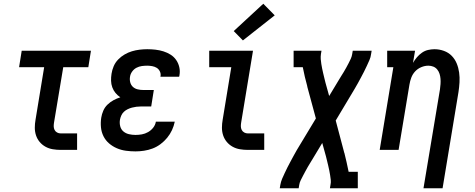

<svg xmlns="http://www.w3.org/2000/svg" viewBox="-20 -801 2540 1026"><path d="M305 0Q283 0 262 -3.5Q241 -7 223 -17Q205 -27 192 -42.5Q179 -58 172.5 -77.5Q166 -97 166 -118.5Q166 -140 170 -162L216 -442H82L96 -530H466L452 -442H318L269 -148Q267 -137 267 -126.5Q267 -116 271.5 -107Q276 -98 285 -93Q294 -88 305 -88H392V0Z M704 8Q678 8 652.5 4.5Q627 1 604 -9Q581 -19 562.5 -35Q544 -51 533 -73Q522 -95 519.5 -120.5Q517 -146 521 -172Q524 -191 532 -209.5Q540 -228 554.5 -242Q569 -256 586.5 -265.5Q604 -275 623 -281Q608 -291 597 -304.5Q586 -318 580 -334.5Q574 -351 573.5 -369.5Q573 -388 576 -407Q579 -427 587.5 -447Q596 -467 611.5 -483Q627 -499 646 -510Q665 -521 685 -527Q705 -533 726 -535.5Q747 -538 767 -538Q789 -538 811 -535.5Q833 -533 853.5 -526.5Q874 -520 891.5 -509Q909 -498 921 -481Q933 -464 938 -442.5Q943 -421 939 -399Q939 -397 938.5 -395Q938 -393 937 -391H837Q837 -392 837.5 -393Q838 -394 838 -394Q840 -408 834 -420Q828 -432 817.5 -438.5Q807 -445 793.5 -447.5Q780 -450 767 -450Q752 -450 737.5 -448Q723 -446 709.5 -439Q696 -432 686.5 -419Q677 -406 675 -392Q672 -376 676 -361Q680 -346 690.5 -336.5Q701 -327 716 -323.5Q731 -320 747 -320H802L788 -232H732Q720 -232 708.5 -230.5Q697 -229 685.5 -226Q674 -223 662.5 -217.5Q651 -212 642 -203.5Q633 -195 628 -183.5Q623 -172 621 -161Q618 -143 622.5 -126Q627 -109 639.5 -98.5Q652 -88 669 -84Q686 -80 704 -80Q721 -80 738 -83Q755 -86 771 -95Q787 -104 798.5 -118.5Q810 -133 813 -151H914Q909 -127 899 -105.5Q889 -84 873.5 -65Q858 -46 838 -31Q818 -16 795.5 -7.5Q773 1 749.5 4.5Q726 8 704 8Z M1305 0Q1283 0 1262 -3.5Q1241 -7 1223 -17Q1205 -27 1192 -42.5Q1179 -58 1172.5 -77.5Q1166 -97 1166 -118.5Q1166 -140 1170 -162L1216 -442H1098V-530H1332L1269 -148Q1267 -137 1267 -126.5Q1267 -116 1271.5 -107Q1276 -98 1285 -93Q1294 -88 1305 -88H1392V0ZM1278 -585 1229 -635 1387 -781 1448 -719Z M1475 205 1478 187Q1481 170 1487.5 154.5Q1494 139 1501.5 123.5Q1509 108 1516.5 92.5Q1524 77 1532.5 62Q1541 47 1549 31.5Q1557 16 1566 1L1668 -168L1622 -338Q1622 -338 1622 -338Q1622 -338 1622 -338V-340Q1615 -365 1609 -390.5Q1603 -416 1598 -442H1549V-530H1698L1695 -512Q1693 -498 1694 -485Q1695 -472 1697 -459.5Q1699 -447 1701.5 -434.5Q1704 -422 1707 -409.5Q1710 -397 1713 -384.5Q1716 -372 1719 -360L1739 -288L1789 -371Q1796 -383 1803 -394Q1810 -405 1817 -416.5Q1824 -428 1830.5 -440Q1837 -452 1843 -463.5Q1849 -475 1854.5 -487Q1860 -499 1862 -512L1865 -530H1966L1963 -512Q1961 -495 1954 -479.5Q1947 -464 1940 -448.5Q1933 -433 1925 -417.5Q1917 -402 1909 -387Q1901 -372 1892.5 -356.5Q1884 -341 1875 -326L1774 -157L1819 13Q1819 13 1819 13Q1819 13 1819 13V15H1820Q1826 40 1832 65.5Q1838 91 1843 117H1892V205H1743L1746 187Q1749 173 1747.5 160Q1746 147 1744 134.5Q1742 122 1739.5 109.5Q1737 97 1734 84.5Q1731 72 1728 59.5Q1725 47 1722 35L1702 -37L1652 46Q1645 58 1638 69Q1631 80 1624.5 91.5Q1618 103 1611.5 115Q1605 127 1599 138.5Q1593 150 1587 162Q1581 174 1579 187L1576 205Z M2243 205 2331 -323Q2333 -337 2334 -351.5Q2335 -366 2334 -379.5Q2333 -393 2329 -406Q2325 -419 2316.5 -429.5Q2308 -440 2295.5 -445Q2283 -450 2269 -450Q2250 -450 2231 -442Q2212 -434 2198.5 -419.5Q2185 -405 2178 -386.5Q2171 -368 2168 -349L2110 0H2009L2082 -442H2049V-530H2198L2187 -465Q2196 -481 2208 -495Q2220 -509 2235 -519.5Q2250 -530 2267.5 -534Q2285 -538 2302 -538Q2328 -538 2352.5 -529Q2377 -520 2394 -502.5Q2411 -485 2420.5 -462Q2430 -439 2433.5 -413.5Q2437 -388 2435.5 -361.5Q2434 -335 2430 -309L2345 205Z"/></svg>

Font: Iosevka Curly Slab SmBdObl
Style: Regular
Weight: 600
Italic angle: -9°
Monospace: yes
Designer: Belleve Invis
Foundry: Belleve Invis
Version: Version 11.0.0; ttfautohint (v1.8.3)